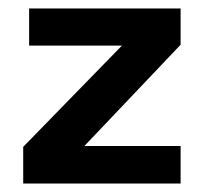

<svg xmlns="http://www.w3.org/2000/svg" viewBox="-20 -435 492 455"><path d="M35 0V-87L269 -327H49V-415H408V-329L180 -89H408V0Z"/></svg>

Font: Darker Grotesque ExtraBold
Style: Regular
Weight: 800
Designer: Gabriel Lam
Foundry: TypeRant
Version: Version 1.000;gftools[0.9.28]